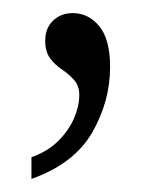

<svg xmlns="http://www.w3.org/2000/svg" viewBox="-20 -119 236 293"><path d="M28 154V121Q53 112 69 96Q85 80 93 61.5Q101 43 101 26Q101 12 93 3Q85 -6 74.5 -13Q64 -20 56.5 -30Q49 -40 49 -57Q49 -76 61 -87.5Q73 -99 91 -99Q115 -99 131.5 -79Q148 -59 148 -17Q148 36 120.5 83.5Q93 131 28 154Z"/></svg>

Font: Noto Serif Khmer Condensed Light
Style: Regular
Weight: 300
Width: 3
Designer: Danh Hong and the Monotype Design Team
Foundry: Monotype Imaging Inc.
Version: Version 2.004